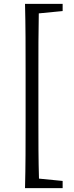

<svg xmlns="http://www.w3.org/2000/svg" viewBox="-20 -797 381 990"><path d="M303 -740V-777H109C112 -663 112 -547 112 -433V-172C112 -55 112 61 109 173H303V136L181 124C178 25 178 -74 178 -172V-433C178 -532 178 -631 180 -728Z"/></svg>

Font: Source Han Serif K
Style: Regular
Weight: 400
Designer: Ryoko NISHIZUKA 西塚涼子 (kana & ideographs); Frank Grießhammer (Latin, Greek & Cyrillic); Wenlong ZHANG 张文龙 (bopomofo); San
Foundry: Adobe Systems Incorporated
Version: Version 1.001;PS 1.001;hotconv 16.6.54;makeotf.lib2.5.65590